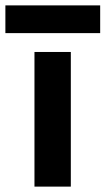

<svg xmlns="http://www.w3.org/2000/svg" viewBox="-67 -693 392 713"><path d="M61 -500H196V0H61ZM-47 -673H305V-570H-47Z"/></svg>

Font: Uncut Sans Variable
Style: Regular
Weight: 400
Designer: Kasper Nordkvist
Foundry: UNCUT.wtf
Version: Version 1.304;Glyphs 3.2 (3246)